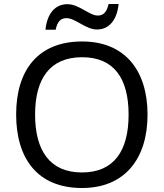

<svg xmlns="http://www.w3.org/2000/svg" viewBox="-20 -933 821 963"><path d="M208 -784H259C268 -823 282 -842 314 -842C358 -842 410 -785 466 -785C529 -785 567 -835 575 -913H525C515 -874 501 -855 470 -855C428 -855 377 -912 318 -912C255 -912 216 -863 208 -784ZM720 -358C720 -580 606 -725 392 -725C168 -725 61 -578 61 -359C61 -138 168 10 391 10C606 10 720 -137 720 -358ZM156 -358C156 -538 230 -646 392 -646C553 -646 625 -538 625 -358C625 -178 553 -68 391 -68C230 -68 156 -178 156 -358Z"/></svg>

Font: Noto Sans Arabic UI
Style: Regular
Weight: 400
Designer: Monotype Design Team, Nadine Chahine and Nizar Qandah
Foundry: Monotype Imaging Inc.
Version: Version 2.010